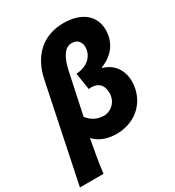

<svg xmlns="http://www.w3.org/2000/svg" viewBox="-235 -830 1028 1127"><g transform="rotate(-30 279.0 -266.0)"><path d="M-28 176H132C140 102 155 28 168 -46C202 -8 256 12 316 12C460 12 548 -92 548 -212C548 -288 506 -346 436 -366V-370C520 -402 566 -468 566 -550C566 -644 495 -708 370 -708C227 -708 137 -618 108 -478ZM306 -118C262 -118 226 -136 198 -172C218 -268 237 -358 258 -454C276 -536 308 -582 352 -582C390 -582 412 -560 412 -520C412 -482 384 -418 288 -412L306 -298C312 -299 316 -300 322 -300C374 -300 400 -270 400 -218C400 -158 354 -118 306 -118Z"/></g></svg>

Font: Source Sans Pro Black
Style: Italic
Weight: 900
Italic angle: -11°
Designer: Paul D. Hunt
Foundry: Adobe Systems Incorporated
Version: Version 3.006;hotconv 1.0.111;makeotfexe 2.5.65597